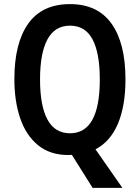

<svg xmlns="http://www.w3.org/2000/svg" viewBox="-20 -745 681 935"><path d="M591 -358Q591 -229 554 -142Q517 -55 445 -18L576 170H431L330 9Q327 9 322.5 9.5Q318 10 314 10Q223 10 164.5 -38.5Q106 -87 78 -170Q50 -253 50 -359Q50 -535 117.5 -630Q185 -725 321 -725Q455 -725 523 -630Q591 -535 591 -358ZM175 -358Q175 -230 211 -163Q247 -96 321 -96Q466 -96 466 -358Q466 -487 430.5 -553.5Q395 -620 321 -620Q247 -620 211 -553Q175 -486 175 -358Z"/></svg>

Font: Noto Sans Devanagari Condensed SemiBold
Style: Regular
Weight: 600
Width: 3
Designer: Jelle Bosma - Monotype Design Team
Foundry: Monotype Imaging Inc.
Version: Version 2.004; ttfautohint (v1.8.4.7-5d5b)